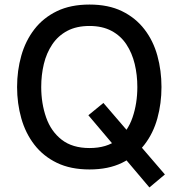

<svg xmlns="http://www.w3.org/2000/svg" viewBox="-20 -733 786 843"><path d="M373 11Q290 11 230 -18Q170 -47 131 -97.5Q92 -148 73.5 -213.5Q55 -279 55 -351Q55 -423 73.5 -488.5Q92 -554 131 -604.5Q170 -655 230 -684Q290 -713 373 -713Q456 -713 515.5 -684Q575 -655 614 -604.5Q653 -554 671 -488.5Q689 -423 689 -351Q689 -279 671 -213.5Q653 -148 614 -97.5Q575 -47 515.5 -18Q456 11 373 11ZM636 90 368 -227 434 -281 704 33ZM373 -83Q449 -83 495 -119.5Q541 -156 562 -217.5Q583 -279 583 -351Q583 -404 571.5 -452Q560 -500 535 -538Q510 -576 469.5 -597.5Q429 -619 373 -619Q316 -619 275.5 -597.5Q235 -576 209.5 -538Q184 -500 172.5 -452Q161 -404 161 -351Q161 -279 182.5 -217.5Q204 -156 251 -119.5Q298 -83 373 -83Z"/></svg>

Font: Inclusive Sans Medium
Style: Regular
Weight: 500
Designer: Olivia King
Foundry: Olivia King
Version: Version 2.004